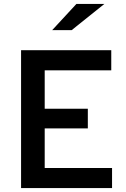

<svg xmlns="http://www.w3.org/2000/svg" viewBox="-20 -955 640 975"><path d="M87 0V-700H545V-598H207V-403H426V-303H207V-102H549V0ZM245 -802 368 -935H510L344 -802Z"/></svg>

Font: Red Hat Mono SemiBold
Style: Regular
Weight: 600
Monospace: yes
Designer: Pentagram, MCKL
Foundry: Pentagram, MCKL
Version: Version 1.023